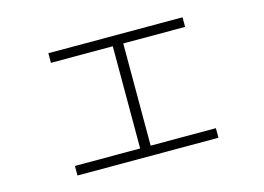

<svg xmlns="http://www.w3.org/2000/svg" viewBox="-76 -676 1090 794"><g transform="rotate(-15 469.0 -279.0)"><path d="M167 -60.5H446.3V-498H181.6V-539.1H755.9V-498H491.2V-60.5H770.5V-19.5H167Z"/></g></svg>

Font: Pretendard ExtraLight
Style: Regular
Weight: 200
Designer: Base glyphs from Inter by Rasmus Andersson; Hangeul glyphs from Noto Sans CJK(Source Han Sans) by Jang Soo-young and Kan
Foundry: Kil Hyung-jin
Version: Version 1.309